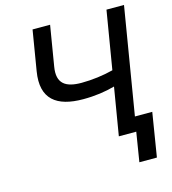

<svg xmlns="http://www.w3.org/2000/svg" viewBox="-129 -831 995 1112"><g transform="rotate(-15 368.5 -275.5)"><path d="M169.7 -727.3 130 -487.2C103 -324.9 190.7 -261 349.4 -261C420.8 -261 483.3 -270.2 539.8 -285.9L492.2 0H596.6L568.2 175.8H673.3L715.9 -87H611.9L718 -727.3H612.9L555 -379.3C497.9 -364.3 427.2 -355.1 364.7 -355.1C270.2 -355.1 218 -387.1 235.1 -487.2L274.9 -727.3Z"/></g></svg>

Font: Magic Ui Pro Medium
Style: Italic
Weight: 500
Italic angle: -9.39999°
Designer: Stefan Endress, Andreas Faust
Version: Version 1.000;FEAKit 1.0